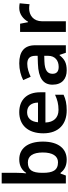

<svg xmlns="http://www.w3.org/2000/svg" viewBox="712 -1512 810 2274"><g transform="rotate(-90 1117.0 -375.0)"><path d="M207 -580V-760H81V0H175L198 -63H207C236 -24 282 10 363 10C491 10 577 -86 577 -272C577 -456 492 -552 366 -552C285 -552 236 -516 207 -471H201C204 -493 207 -537 207 -580ZM330 -450C406 -450 448 -391 448 -273C448 -157 406 -93 332 -93C236 -93 207 -156 207 -272V-283C208 -396 239 -450 330 -450Z M925 -552C775 -552 675 -452 675 -267C675 -82 787 10 946 10C1026 10 1078 -2 1132 -27V-128C1073 -101 1022 -87 952 -87C860 -87 806 -144 803 -242H1161V-306C1161 -461 1071 -552 925 -552ZM925 -459C1002 -459 1038 -405 1039 -330H806C813 -415 857 -459 925 -459Z M1504 -552C1429 -552 1358 -533 1305 -505L1345 -417C1394 -439 1444 -457 1498 -457C1558 -457 1593 -430 1593 -361V-334L1499 -331C1332 -325 1251 -270 1251 -158C1251 -43 1323 10 1420 10C1510 10 1553 -16 1600 -75H1604L1629 0H1718V-364C1718 -492 1644 -552 1504 -552ZM1527 -254 1593 -256V-210C1593 -127 1536 -85 1462 -85C1413 -85 1380 -105 1380 -157C1380 -215 1416 -250 1527 -254Z M2160 -552C2086 -552 2029 -505 1997 -448H1991L1973 -542H1876V0H2002V-281C2002 -386 2075 -435 2155 -435C2169 -435 2191 -433 2204 -430L2215 -547C2201 -550 2177 -552 2160 -552Z"/></g></svg>

Font: Noto Sans Myanmar SemiBold
Style: Regular
Weight: 600
Designer: Monotype Design Team
Foundry: Monotype Imaging Inc.
Version: Version 2.107